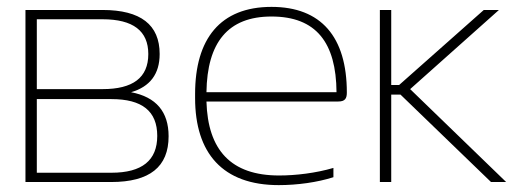

<svg xmlns="http://www.w3.org/2000/svg" viewBox="-20 -529 1514 558"><path d="M54 0H303C415 0 470 -44 470 -133C470 -204 434 -247 361 -261C416 -277 444 -314 444 -372C444 -457 389 -500 278 -500H54ZM87 -27V-241H304C393 -241 437 -206 437 -134C437 -63 393 -27 304 -27ZM87 -270V-473H278C367 -473 411 -439 411 -372C411 -303 366 -270 278 -270Z M988 -260C988 -422 913 -509 769 -509C620 -509 547 -416 547 -256V-244C547 -84 627 9 790 9C844 9 902 1 949 -14V-41C898 -26 840 -19 791 -19C651 -19 584 -93 580 -234H963C983 -234 988 -243 988 -260ZM580 -261C582 -405 642 -481 769 -481C899 -481 957 -405 958 -261Z M1084 -500V0H1117V-254H1144L1407 0H1451L1172 -270L1430 -500H1386L1140 -282H1117V-500Z"/></svg>

Font: LT Wave Alt Thin
Style: Regular
Weight: 100
Designer: Daniel Lyons
Version: Version 2.5 (Glyphs App)